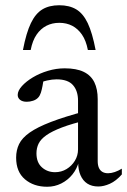

<svg xmlns="http://www.w3.org/2000/svg" viewBox="-20 -702 484 732"><path d="M306.5 -278.5 314.5 -245Q254 -230.5 216 -216Q178 -201.5 156.8 -186.5Q135.5 -171.5 127.2 -154.5Q119 -137.5 119 -117.5Q119 -82.5 139.8 -64Q160.5 -45.5 190 -45.5Q214 -45.5 233.8 -57.5Q253.5 -69.5 265.5 -89.2Q277.5 -109 277.5 -132.5V-318Q277.5 -355.5 258.2 -377.5Q239 -399.5 195.5 -399.5Q179 -399.5 159 -395Q139 -390.5 121 -381L146.5 -404Q145 -389.5 142.2 -374.8Q139.5 -360 135.8 -348.5Q132 -337 126 -330.5Q118.5 -322 106.2 -318Q94 -314 82 -314Q66 -314 56.8 -321.2Q47.5 -328.5 47.5 -340Q47.5 -356 63.5 -373.8Q79.5 -391.5 105.2 -407Q131 -422.5 162.8 -432Q194.5 -441.5 226.5 -441.5Q271.5 -441.5 299.2 -428Q327 -414.5 339.8 -388.2Q352.5 -362 352.5 -324V-88Q352.5 -72.5 357 -62.2Q361.5 -52 370.2 -46.8Q379 -41.5 392 -41.5Q404 -41.5 417.8 -46.2Q431.5 -51 444.5 -59V-37Q422.5 -12 399 -1.5Q375.5 9 355 9Q330 9 313 -2Q296 -13 287 -33.8Q278 -54.5 278 -83L281 -87.5Q274 -59 256.2 -37Q238.5 -15 213.5 -2.5Q188.5 10 160 10Q108.5 10 75 -18.5Q41.5 -47 41.5 -101Q41.5 -129.5 52.8 -152.8Q64 -176 93 -196.5Q122 -217 174 -237Q226 -257 306.5 -278.5ZM206 -615Q179 -615 157 -603.8Q135 -592.5 119.5 -570Q104 -547.5 97 -511.5H67.5Q80 -577 97.8 -613.8Q115.5 -650.5 141.5 -666.2Q167.5 -682 206 -682Q244.5 -682 270.8 -666.2Q297 -650.5 314.5 -613.8Q332 -577 344.5 -511.5H315Q308 -547.5 292.5 -570Q277 -592.5 255.2 -603.8Q233.5 -615 206 -615Z"/></svg>

Font: Newsreader 24pt
Style: Regular
Weight: 400
Designer: Hugues Gentile
Foundry: Production Type
Version: Version 1.003